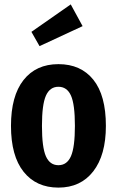

<svg xmlns="http://www.w3.org/2000/svg" viewBox="-20 -838 532 874"><path d="M462 -265Q462 -132 404.5 -58Q347 16 246 16Q145 16 87.5 -56Q30 -128 30 -265Q30 -401 87 -473.5Q144 -546 246 -546Q348 -546 405 -475Q462 -404 462 -265ZM171 -265Q171 -167 189 -126.5Q207 -86 246 -86Q285 -86 303 -127Q321 -168 321 -265Q321 -363 303 -403Q285 -443 246 -443Q207 -443 189 -402.5Q171 -362 171 -265ZM302 -818 356 -719 160 -628 123 -693Z"/></svg>

Font: Fira Sans Extra Condensed SemiBold
Style: Regular
Weight: 600
Width: 1
Designer: Carrois Corporate & Edenspiekermann AG
Foundry: Carrois Corporate GbR & Edenspiekermann AG
Version: Version 4.203